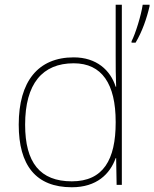

<svg xmlns="http://www.w3.org/2000/svg" viewBox="-20 -780 651 810"><path d="M283 10C388 10 444 -46 468 -113H470L472 0H494V-760H468V-543C468 -501 468 -459 470 -414H468C446 -484 387 -538 291 -538C141 -538 59 -437 59 -254C59 -83 131 10 283 10ZM611 -754V-760H582C576 -717 551 -636 535 -606V-600H552C580 -647 599 -702 611 -754ZM283 -15C149 -15 86 -94 86 -254C86 -427 159 -513 291 -513C410 -513 468 -426 468 -266V-263C468 -107 416 -15 283 -15Z"/></svg>

Font: Noto Sans Gurmukhi Thin
Style: Regular
Weight: 100
Designer: Jelle Bosma - Monotype Design Team
Foundry: Monotype Imaging Inc.
Version: Version 2.004